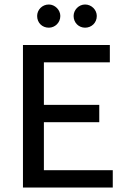

<svg xmlns="http://www.w3.org/2000/svg" viewBox="-20 -833 566 853"><path d="M82 -633V0H481V-77H175V-290H421V-367H175V-556H468V-633H82ZM145 -762C145 -732 167 -710 197 -710C224 -710 248 -732 248 -762C248 -789 224 -813 197 -813C167 -813 145 -789 145 -762ZM307 -762C307 -732 330 -710 358 -710C387 -710 410 -732 410 -762C410 -789 387 -813 358 -813C330 -813 307 -789 307 -762Z"/></svg>

Font: Tajawal Medium
Style: Regular
Weight: 500
Designer: Boutros Fonts
Foundry: Created by Boutros International 2017
Version: Version 1.700